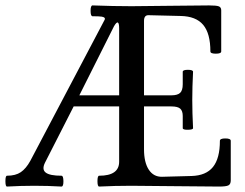

<svg xmlns="http://www.w3.org/2000/svg" viewBox="-22 -686 905 709"><path d="M3.9 2.9Q-2 2.9 -2 -17.1Q-2 -37.1 3.9 -37.1Q35.6 -37.1 54.9 -50.3Q74.2 -63.5 89.8 -91.8L363.8 -611.8Q369.6 -621.6 354 -624.5Q343.8 -626 319.8 -626Q312.5 -626 312.5 -646Q312.5 -666 319.8 -666Q397.5 -663.1 463.9 -663.1Q511.2 -663.1 606.4 -664.6Q701.7 -666 750 -666Q776.9 -666 785.9 -662.6Q794.9 -659.2 794.9 -647.9V-496.1Q794.9 -487.8 774.9 -487.8Q754.9 -487.8 754.9 -496.1Q754.9 -562.5 728.3 -594.2Q701.7 -626 645 -627L525.9 -629.9Q509.8 -629.9 509.8 -608.9V-334H610.8Q633.3 -334 643.1 -343Q652.8 -352.1 652.8 -375V-420.9Q652.8 -428.2 671.9 -428.2Q690.9 -428.2 690.9 -420.9Q688 -363.8 688 -316.9Q688 -270 690.9 -212.9Q690.9 -207 671.9 -206.8Q652.8 -206.5 652.8 -212.9V-257.8Q652.8 -276.4 643.6 -284.7Q634.3 -293 610.8 -293H509.8V-134.8Q509.8 -86.4 527.3 -59.6Q544.9 -32.7 576.2 -33.2L685.1 -36.1Q738.8 -37.6 764.4 -69.3Q790 -101.1 790 -166Q790 -174.8 810.1 -174.8Q830.1 -174.8 830.1 -166V-20Q830.1 -5.9 821.5 -1.5Q813 2.9 787.1 2.9Q733.4 2.9 624.5 1.5Q515.6 0 461.9 0Q402.8 0 344.2 2.9Q337.9 2.9 337.9 -17.1Q337.9 -37.1 344.2 -37.1Q418 -37.1 418 -88.9V-293H250L144 -85Q131.8 -60.1 147 -48.6Q162.1 -37.1 205.1 -37.1Q211.9 -37.1 212.2 -17.1Q212.4 2.9 205.1 2.9Q155.3 0 105 0Q55.2 0 3.9 2.9ZM271 -334H418V-581.1Q418 -600.6 413.1 -602.8Q408.2 -605 398.9 -588.9Z"/></svg>

Font: Junicode SmCond Medium
Style: Regular
Weight: 500
Width: 4
Designer: Peter S. Baker
Version: Version 2.206